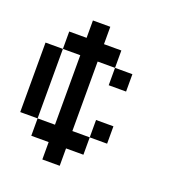

<svg xmlns="http://www.w3.org/2000/svg" viewBox="-100 -513 575 649"><g transform="rotate(20 187.5 -188.0)"><path d="M125 -375V-437.5H187.5V-375ZM125 -312.5V-375H187.5V-312.5ZM125 -250V-312.5H187.5V-250ZM125 -187.5V-250H187.5V-187.5ZM125 -125V-187.5H187.5V-125ZM125 -62.5V-125H187.5V-62.5ZM125 0V-62.5H187.5V0ZM125 62.5V0H187.5V62.5ZM62.5 0V-62.5H125V0ZM187.5 0V-62.5H250V0ZM250 -62.5V-125H312.5V-62.5ZM0 -62.5V-125H62.5V-62.5ZM0 -125V-187.5H62.5V-125ZM0 -187.5V-250H62.5V-187.5ZM0 -250V-312.5H62.5V-250ZM62.5 -312.5V-375H125V-312.5ZM187.5 -312.5V-375H250V-312.5ZM250 -250V-312.5H312.5V-250Z"/></g></svg>

Font: AprilSans
Style: Regular
Weight: 400
Designer: typesprite
Version: Version 1.001;PS 001.001;hotconv 1.0.88;makeotf.lib2.5.64775